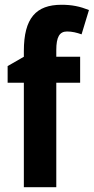

<svg xmlns="http://www.w3.org/2000/svg" viewBox="-20 -785 393 805"><path d="M316 -438V-547H216V-575C216 -629 229 -653 261 -653C283 -653 302 -648 322 -641L353 -743C315 -758 282 -765 238 -765C131 -765 80 -709 80 -571V-547L12 -508V-438H80V0H216V-438Z"/></svg>

Font: Noto Sans Armenian Condensed
Style: Regular
Weight: 400
Width: 3
Designer: Monotype Design Team
Foundry: Monotype Imaging Inc.
Version: Version 2.008